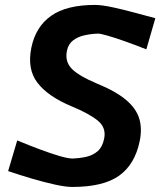

<svg xmlns="http://www.w3.org/2000/svg" viewBox="-20 -747 651 780"><path d="M273.5 12.5Q247 12.5 203.8 3Q160.5 -6.5 110.2 -21.2Q60 -36 13 -52L50 -176.5Q98 -156.5 143 -139.8Q188 -123 222.5 -113Q257 -103 274 -103Q304.5 -104 331.5 -110.2Q358.5 -116.5 377.5 -133.5Q396.5 -150.5 403 -183.5Q412.5 -228.5 377 -257.2Q341.5 -286 271 -315Q175 -355 132.2 -410.8Q89.5 -466.5 107.5 -554Q125 -638.5 187.8 -682.8Q250.5 -727 366 -727Q393 -727 437.2 -717.5Q481.5 -708 528.5 -695.2Q575.5 -682.5 611 -673L574.5 -546.5Q532 -563.5 490.5 -578.2Q449 -593 418.5 -601.8Q388 -610.5 378 -610.5Q349.5 -609.5 322.8 -603.5Q296 -597.5 276.8 -582.8Q257.5 -568 252 -541Q243 -498 270.5 -468.8Q298 -439.5 374 -407.5Q451 -376 492.2 -341Q533.5 -306 545.8 -265Q558 -224 547.5 -173.5Q528 -79 463.8 -33.2Q399.5 12.5 273.5 12.5Z"/></svg>

Font: Commissioner Loud SemiBold
Style: Italic
Weight: 600
Italic angle: -12°
Designer: Kostas Bartsokas
Foundry: Kostas Bartsokas
Version: Version 1.000; ttfautohint (v1.8.3)